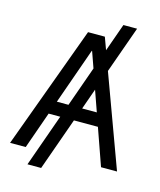

<svg xmlns="http://www.w3.org/2000/svg" viewBox="-131 -912 916 1099"><g transform="rotate(15 326.5 -363.0)"><path d="M543 -819.3 444.3 -542.5 643.6 0H548.8L471.7 -218.8H329.6L218.8 92.8H137.7L248.5 -218.8H179.7L102.5 0H9.8L276.9 -727.5H376.5L403.3 -654.3L461.9 -819.3ZM276.4 -296.9 360.8 -534.7 327.1 -629.9H325.2L207.5 -296.9ZM400.9 -419.9 357.4 -296.9H444.3Z"/></g></svg>

Font: Inter Display
Style: Regular
Weight: 400
Designer: Rasmus Andersson
Foundry: rsms
Version: Version 4.000;git-37864ae